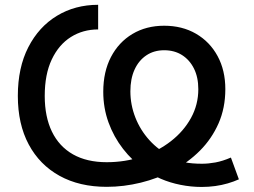

<svg xmlns="http://www.w3.org/2000/svg" viewBox="-20 -757 1042 788"><path d="M807.6 10.3Q764.2 10.3 721.2 1.7Q678.2 -6.8 640.1 -23.2Q602.1 -39.6 572.8 -62Q522.9 -97.2 484.9 -146.2Q446.8 -195.3 425.3 -254.6Q403.8 -314 403.8 -380.4Q403.8 -462.4 435.5 -523.2Q467.3 -584 523.7 -617.7Q580.1 -651.4 653.8 -651.4Q728 -651.4 784.7 -618.4Q841.3 -585.4 873 -526.9Q904.8 -468.3 904.8 -391.1Q904.8 -314 877 -250.7Q849.1 -187.5 800.8 -138.9Q752.4 -90.3 689.9 -57.4Q627.4 -24.4 557.6 -7.3Q487.8 9.8 418 9.8Q306.2 9.8 224.4 -35.4Q142.6 -80.6 97.9 -164.1Q53.2 -247.6 53.2 -363.3Q53.2 -479.5 96.2 -563.2Q139.2 -647 213.6 -692.1Q288.1 -737.3 382.8 -737.3V-636.2Q320.3 -636.2 270.8 -605Q221.2 -573.7 192.4 -512.9Q163.6 -452.1 163.6 -363.3Q163.6 -277.8 193.1 -216.8Q222.7 -155.8 279.5 -123.5Q336.4 -91.3 418 -91.3Q493.7 -91.3 561.3 -114Q628.9 -136.7 681.4 -177.5Q733.9 -218.3 763.9 -272.9Q793.9 -327.6 793.9 -391.1Q793.9 -439.9 776.1 -475.6Q758.3 -511.2 727.1 -531Q695.8 -550.8 653.8 -550.8Q611.8 -550.8 580.6 -529.8Q549.3 -508.8 532.2 -471.2Q515.1 -433.6 515.1 -382.3Q515.1 -327.1 535.4 -275.1Q555.7 -223.1 593.3 -181.6Q630.9 -140.1 681.6 -115.7Q706.5 -97.2 737.3 -91.1Q768.1 -85 809.1 -85Q835 -85 864.3 -90.3Q893.6 -95.7 927.7 -110.4L960.4 -21Q939.9 -11.7 915 -4.4Q890.1 2.9 863 6.6Q835.9 10.3 807.6 10.3Z"/></svg>

Font: Inter 16pt Medium
Style: Regular
Weight: 500
Version: Version 4.001;git-66647c0bb